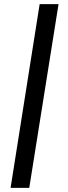

<svg xmlns="http://www.w3.org/2000/svg" viewBox="-20 -725 327 925"><path d="M31 180 171 -705H262L121 180Z"/></svg>

Font: Nunito Sans 10pt Medium
Style: Italic
Weight: 500
Italic angle: -9°
Designer: Vernon Adams
Foundry: Vernon Adams
Version: Version 3.101;gftools[0.9.27]